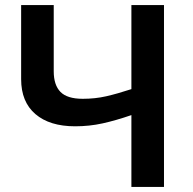

<svg xmlns="http://www.w3.org/2000/svg" viewBox="-20 -734 757 754"><path d="M624 0H496V-282Q435 -261 383 -249.5Q331 -238 275 -238Q175 -238 119 -286Q63 -334 63 -423V-714H191V-454Q191 -400 217.5 -373Q244 -346 305 -346Q354 -346 397.5 -356Q441 -366 496 -384V-714H624Z"/></svg>

Font: Noto Sans SemiBold
Style: Regular
Weight: 600
Designer: Monotype Design Team
Foundry: Monotype Imaging Inc.
Version: Version 2.007